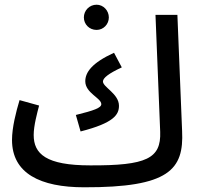

<svg xmlns="http://www.w3.org/2000/svg" viewBox="-20 -774 852 815"><path d="M390 -647C419 -647 442 -671 442 -700C442 -729 419 -754 390 -754C359 -754 336 -729 336 -700C336 -671 359 -647 390 -647ZM337 21C698 22 761 -54 753 -218L733 -711H640L660 -214C664 -101 602 -71 363 -72C175 -72 123 -121 123 -201C123 -241 138 -295 146 -326L63 -349C48 -299 31 -233 31 -180C31 -38 151 21 337 21ZM322 -216C463 -252 485 -287 485 -325C485 -376 417 -404 417 -428C417 -443 441 -462 497 -488L464 -550C370 -507 342 -467 342 -429C342 -379 410 -358 410 -332C410 -316 379 -305 302 -286Z"/></svg>

Font: Noto Sans Arabic Cond Med
Style: Regular
Weight: 500
Width: 3
Designer: Monotype Design Team, Nadine Chahine, Nizar Qandah and Khaled Hosny
Foundry: Monotype Imaging Inc.
Version: Version 2.012